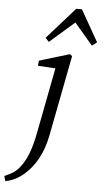

<svg xmlns="http://www.w3.org/2000/svg" viewBox="-152 -782 578 1070"><g transform="rotate(5 137.0 -247.5)"><path d="M-80 248C-45 242 -11 226 21 199C84 146 123 70 142 -23L230 -478L217 -488L48 -437L45 -408L165 -401L146 -416L75 -48C53 73 27 123 -7 166C-27 191 -52 205 -88 220L-80 248ZM335 -546 362 -567 262 -743H230L74 -567L94 -546L259 -690H212L335 -546Z"/></g></svg>

Font: Source Serif 4 Variable
Style: Italic
Weight: 400
Italic angle: -12°
Designer: Frank Grießhammer
Foundry: Adobe Systems Incorporated
Version: Version 4.004;hotconv 1.0.116;makeotfexe 2.5.65601